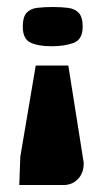

<svg xmlns="http://www.w3.org/2000/svg" viewBox="-20 -406 295 548"><path d="M175 -219 219 59Q219 88 202.5 105Q186 122 162 122H35L38 41L82 -219ZM216 -330Q216 -293 190 -283.5Q164 -274 127 -274Q89 -274 67 -284.5Q45 -295 45 -330Q45 -357 55.5 -369Q66 -381 85.5 -383.5Q105 -386 130 -386Q155 -386 174.5 -383.5Q194 -381 205 -369Q216 -357 216 -330Z"/></svg>

Font: Genos Thin ExtraBold
Style: Regular
Weight: 800
Version: Version 1.010